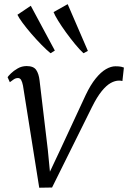

<svg xmlns="http://www.w3.org/2000/svg" viewBox="-20 -870 600 898"><path d="M380.5 -425Q403.5 -473.5 427.8 -503.2Q452 -533 475.5 -546.5Q499 -560 520 -560Q537.5 -560 547 -557.8Q556.5 -555.5 559.5 -554L552.5 -491Q549 -492 545 -492.5Q541 -493 537 -493Q518 -493 497.8 -481.8Q477.5 -470.5 455.8 -443.8Q434 -417 411 -371L223.5 7L163.5 8L87.5 -469.5Q84 -487 78.8 -496Q73.5 -505 64 -505Q53 -505 43.2 -498Q33.5 -491 26 -485.5L15.5 -509Q18.5 -514 31 -526.5Q43.5 -539 62.8 -550Q82 -561 104.5 -561Q137 -561 149.2 -543Q161.5 -525 165 -494L203.5 -170.5L213.5 -67L262.5 -171ZM216.5 -621Q198 -636 174 -660.5Q150 -685 126.5 -712.2Q103 -739.5 85.5 -763.2Q68 -787 61.5 -801L124 -843L236.5 -633.5ZM370.5 -621Q352.5 -637.5 330.8 -664Q309 -690.5 288 -719.5Q267 -748.5 251.5 -773.8Q236 -799 230.5 -813.5L296.5 -850.5L391 -632Z"/></svg>

Font: Merriweather 36pt Light
Style: Italic
Weight: 300
Italic angle: -7.8°
Version: Version 2.101